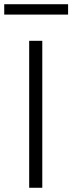

<svg xmlns="http://www.w3.org/2000/svg" viewBox="-51 -888 342 908"><path d="M87 0V-695H149V0ZM-31 -819V-868H271V-819Z"/></svg>

Font: Titillium Web
Style: Light
Weight: 300
Version: Version 1.001;PS 57.000;hotconv 1.0.70;makeotf.lib2.5.55311